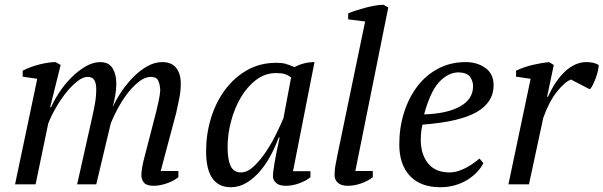

<svg xmlns="http://www.w3.org/2000/svg" viewBox="-20 -772 2527 804"><path d="M633 -300Q639 -324 644.5 -350Q650 -376 651 -393Q650 -419 642.5 -434.5Q635 -450 612 -450Q588 -450 563 -431Q538 -412 515.5 -383Q493 -354 474.5 -320Q456 -286 444 -256L383 0H303L366 -281Q373 -312 378 -340.5Q383 -369 383 -400Q383 -423 375 -436.5Q367 -450 347 -450Q327 -450 303 -431Q279 -412 256 -383Q233 -354 213.5 -320Q194 -286 182 -255L129 0H43L136 -442L75 -451V-476Q108 -493 146.5 -502.5Q185 -512 213 -512L234 -500L190 -323H194Q206 -351 227.5 -384Q249 -417 277 -445.5Q305 -474 337 -493Q369 -512 401 -512Q413 -512 425 -508Q437 -504 446 -493.5Q455 -483 461 -465Q467 -447 467 -419Q467 -397 462.5 -372Q458 -347 452 -323Q467 -357 490 -390.5Q513 -424 540 -451Q567 -478 597.5 -495Q628 -512 660 -512Q698 -512 717.5 -488Q737 -464 737 -422Q737 -390 731 -361.5Q725 -333 718 -300L653 -56H727V-30Q707 -14 678 -4Q649 6 623 6Q594 6 583 -7Q572 -20 572 -38Q572 -67 586 -118Z M1147 -196Q1134 -160 1114.5 -123Q1095 -86 1069.5 -56Q1044 -26 1013 -7Q982 12 947 12Q843 12 843 -139Q843 -209 863 -275.5Q883 -342 921 -394Q959 -446 1013.5 -477.5Q1068 -509 1137 -509Q1162 -509 1177 -504.5Q1192 -500 1213 -491Q1253 -512 1297 -512L1207 -55H1280V-30Q1260 -14 1232 -4Q1204 6 1177 6Q1148 6 1135.5 -6.5Q1123 -19 1123 -33Q1123 -51 1130 -92Q1137 -133 1151 -196ZM989 -50Q1016 -50 1043 -75.5Q1070 -101 1094 -137Q1118 -173 1137 -212Q1156 -251 1167 -277L1199 -448Q1185 -458 1172 -462Q1159 -466 1136 -466Q1090 -466 1052.5 -437.5Q1015 -409 988.5 -364Q962 -319 947.5 -264Q933 -209 933 -156Q933 -105 945.5 -77.5Q958 -50 989 -50Z M1509 -682 1438 -691V-716Q1452 -722 1470.5 -728Q1489 -734 1509.5 -739.5Q1530 -745 1550 -748.5Q1570 -752 1586 -752L1606 -741L1468 -56H1541V-30Q1521 -14 1492.5 -4Q1464 6 1437 6Q1408 6 1394.5 -7Q1381 -20 1381 -37Q1381 -57 1384 -76Q1387 -95 1392 -118Z M1899 -469Q1856 -468 1819 -428.5Q1782 -389 1756 -293Q1853 -296 1907 -326.5Q1961 -357 1961 -411Q1961 -432 1948.5 -450Q1936 -468 1899 -469ZM2004 -89Q1995 -70 1978 -52Q1961 -34 1938 -19.5Q1915 -5 1886 3.5Q1857 12 1824 12Q1741 12 1696.5 -35.5Q1652 -83 1652 -167Q1652 -238 1672 -301Q1692 -364 1728 -411Q1764 -458 1815.5 -485Q1867 -512 1930 -512Q1978 -512 2012.5 -487.5Q2047 -463 2047 -415Q2047 -344 1976.5 -303Q1906 -262 1749 -250Q1745 -233 1743.5 -217Q1742 -201 1742 -186Q1742 -126 1772.5 -88Q1803 -50 1862 -50Q1881 -50 1899.5 -56Q1918 -62 1934.5 -71Q1951 -80 1964.5 -90Q1978 -100 1988 -108Z M2371 -439Q2345 -429 2312.5 -388.5Q2280 -348 2255 -279L2195 0H2109L2202 -442L2141 -451V-476Q2175 -492 2212 -500.5Q2249 -509 2279 -512L2299 -500L2271 -367H2275Q2304 -433 2346 -472.5Q2388 -512 2436 -512Q2449 -512 2462 -509.5Q2475 -507 2487 -500Q2487 -491 2484 -476.5Q2481 -462 2475.5 -447Q2470 -432 2463.5 -418.5Q2457 -405 2450 -398Z"/></svg>

Font: PTSerif
Style: Italic
Weight: 400
Italic angle: -12°
Designer: A.Korolkova, O.Umpeleva, V.Yefimov
Foundry: ParaType Ltd
Version: Version 1.000W OFL; ttfautohint (v1.2) -l 8 -r 50 -G 200 -x 